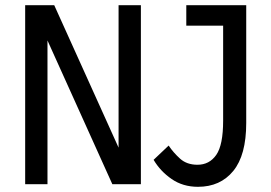

<svg xmlns="http://www.w3.org/2000/svg" viewBox="-20 -710 1046 740"><path d="M77 0V-690H189L437 -141V-690H523V0H413L163 -554V0ZM572 -94 630 -149Q648 -122 674 -98.5Q700 -75 741 -75Q787 -75 813.5 -113Q840 -151 840 -245V-611H698V-690H929V-236Q929 -112 879 -51Q829 10 743 10Q685 10 641.5 -20Q598 -50 572 -94Z"/></svg>

Font: Radio Canada Condensed
Style: Regular
Weight: 400
Width: 3
Designer: Charles Daoud, Etienne Aubert Bonn, Alexandre Saumier Demers, Jacques Le Bailly
Foundry: Radio-Canada
Version: Version 2.104; ttfautohint (v1.8.4.7-5d5b);gftools[0.9.28.de